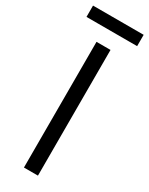

<svg xmlns="http://www.w3.org/2000/svg" viewBox="-229 -884 720 926"><g transform="rotate(30 131.0 -421.5)"><path d="M92 -700H170V0H92ZM-10 -843H272V-780H-10Z"/></g></svg>

Font: Uncut Sans VF
Style: Regular
Weight: 400
Designer: Kasper Nordkvist
Foundry: Uncut Type
Version: Version 1.100;FEAKit 1.0